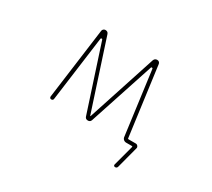

<svg xmlns="http://www.w3.org/2000/svg" viewBox="-130 -776 1260 1143"><g transform="rotate(30 500.0 -204.5)"><path d="M758.8 134.8Q753.9 134.8 751 131.3Q748 127.9 749 123L787.1 -19.5Q788.1 -24.4 784.2 -24.4H744.1Q733.4 -24.4 725.6 -31.2Q717.8 -38.1 716.8 -48.8L659.2 -483.4Q658.2 -488.3 653.3 -488.3Q648.4 -489.3 647.5 -484.4L501 -39.1Q496.1 -24.4 480 -24.4Q463.9 -24.4 459 -39.1L313.5 -484.4Q311.5 -489.3 307.6 -488.3H306.6Q302.7 -488.3 301.8 -483.4L242.2 -37.1Q241.2 -24.4 228.5 -24.4Q222.7 -24.4 219.7 -28.3Q216.8 -32.2 216.8 -37.1L282.2 -527.3Q283.2 -534.2 289.1 -539.1Q294.9 -543.9 301.8 -543.9Q319.3 -543.9 324.2 -528.3L478.5 -55.7Q479.5 -54.7 480.5 -54.7Q481.4 -54.7 481.4 -55.7L635.7 -528.3Q641.6 -543.9 658.2 -543.9Q666 -543.9 671.4 -539.1Q676.8 -534.2 677.7 -527.3L741.2 -52.7Q741.2 -48.8 746.1 -48.8H795.9Q804.7 -48.8 810.5 -41Q814.5 -36.1 814.5 -30.3Q814.5 -27.3 813.5 -25.4L774.4 123Q771.5 134.8 758.8 134.8Z"/></g></svg>

Font: Rounded-L Mgen+ 2m thin
Style: Regular
Weight: 100
Designer: [Source Han Sans]
Ryoko NISHIZUKA  (kana & ideographs); Paul D. Hunt (Latin, Greek & Cyrillic); Wenlong ZHANG  (bopomofo
Version: Version 1.059.20150602